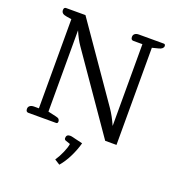

<svg xmlns="http://www.w3.org/2000/svg" viewBox="-161 -827 1111 1198"><g transform="rotate(20 394.0 -228.5)"><path d="M58 -21Q58 -34 68 -41.5Q78 -49 95 -49H127V-641L95 -646Q75 -649 66.5 -656.5Q58 -664 58 -677Q58 -695 73 -695H201L543 -202Q572 -160 597 -103V-646H537Q520 -646 520 -667Q520 -680 529.5 -687.5Q539 -695 556 -695H721Q732 -695 732 -682Q732 -673 724 -666Q716 -659 703 -656L660 -645V0H585L237 -502Q212 -538 190 -590V-50L243 -38Q258 -35 264 -29Q270 -23 270 -13Q270 0 259 0H75Q58 0 58 -21ZM332 216Q351 188 366.5 152.5Q382 117 385 94L356 84Q344 81 344 69Q344 57 350.5 51Q357 45 369 45Q376 45 380 46L455 64Q443 109 420 156Q397 203 367 238Z"/></g></svg>

Font: Maitree
Style: Regular
Weight: 400
Designer: CadsonDemak Team
Foundry: CadsonDemak
Version: Version 1.001